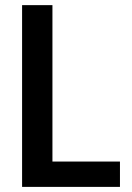

<svg xmlns="http://www.w3.org/2000/svg" viewBox="-20 -731 517 751"><path d="M449.2 -99.1V0H153.8V-99.1ZM185.1 -710.9V0H66.4V-710.9Z"/></svg>

Font: Roboto Condensed Medium
Style: Regular
Weight: 500
Designer: Christian Robertson
Foundry: Google
Version: Version 3.0